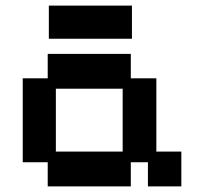

<svg xmlns="http://www.w3.org/2000/svg" viewBox="-20 -653 727 684"><path d="M150 11V-75H61V-374H150V-461H446V-374H537V-113H626V11H507V-75H446V11ZM179 -113H417V-337H179ZM154 -515V-633H450V-515Z"/></svg>

Font: Pixelify Sans SemiBold
Style: Regular
Weight: 600
Designer: Stefie Justprince
Foundry: Typecalism Foundryline
Version: Version 1.000